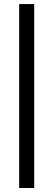

<svg xmlns="http://www.w3.org/2000/svg" viewBox="-20 -792 264 948"><path d="M74.7 136.2H148.9V-772H74.7Z"/></svg>

Font: Guggenheim Sans Display
Style: Regular
Weight: 400
Designer: Modified by Tom Baber under direction of Pentagram Design 2023
Foundry: rsms
Version: Version 1.001;Glyphs 3.1.2 (3151)